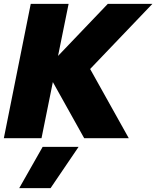

<svg xmlns="http://www.w3.org/2000/svg" viewBox="-30 -719 813 999"><path d="M130 -699H327L272 -428L531 -699H763L439 -360L640 0H408L245 -292L186 0H-10ZM192 45H379L233 260H70Z"/></svg>

Font: Readiness ExtraBold
Style: Italic
Weight: 800
Italic angle: -12°
Designer: Katatrad Team
Foundry: CadsonDemak
Version: Version 1.00;January 16, 2020;FontCreator 12.0.0.2550 64-bit